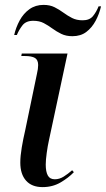

<svg xmlns="http://www.w3.org/2000/svg" viewBox="-20 -755 433 785"><path d="M154 10Q110 10 86.5 -16.5Q63 -43 63 -90Q63 -117 69 -152.5Q75 -188 83 -222L131 -453Q136 -474 136 -489Q136 -510 123 -518Q110 -526 81 -526H67L69 -536H256L180 -181Q175 -159 171 -129.5Q167 -100 167 -82Q167 -53 175.5 -37.5Q184 -22 204 -22Q223 -22 240.5 -33Q258 -44 275 -59L282 -51Q260 -28 227.5 -9Q195 10 154 10ZM276 -607Q250 -607 230.5 -616.5Q211 -626 194 -638.5Q177 -651 159 -660.5Q141 -670 116 -670Q86 -670 71.5 -651Q57 -632 49 -612H38Q45 -643 60.5 -671.5Q76 -700 100.5 -717.5Q125 -735 158 -735Q184 -735 203 -725.5Q222 -716 239 -703.5Q256 -691 274.5 -681.5Q293 -672 318 -672Q346 -672 360 -689Q374 -706 383 -729H393Q386 -698 371 -670Q356 -642 333 -624.5Q310 -607 276 -607Z"/></svg>

Font: Noto Serif Display SemiCondensed Medium
Style: Italic
Weight: 500
Width: 4
Italic angle: -12°
Designer: Monotype Design Team
Foundry: Monotype Imaging Inc.
Version: Version 2.009